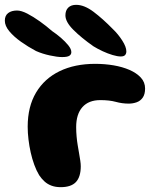

<svg xmlns="http://www.w3.org/2000/svg" viewBox="-78 -757 644 794"><path d="M173 17Q152 17 135.5 11Q119 5 106.5 -6.2Q94 -17.5 84 -32.5Q72.5 -51.5 63.8 -75.5Q55 -99.5 49 -126.2Q43 -153 39.8 -180.2Q36.5 -207.5 36.5 -233Q36.5 -316 71 -374Q105.5 -432 168.2 -462.5Q231 -493 316 -493Q355 -493 391.8 -486.8Q428.5 -480.5 457.8 -467.8Q487 -455 504.5 -436Q522 -417 522 -391Q522 -367 512.2 -353.2Q502.5 -339.5 487 -334Q471.5 -328.5 454.5 -328.5Q427 -328.5 400.8 -335.8Q374.5 -343 337 -343Q288.5 -343 262.8 -314Q237 -285 237 -231.5Q237 -211.5 238.8 -192.2Q240.5 -173 243.5 -155.5Q246.5 -138 249.2 -122Q252 -106 254 -92.8Q256 -79.5 256 -69.5Q256 -25.5 236 -4.2Q216 17 173 17ZM179 -521Q158.5 -521 127.8 -527.8Q97 -534.5 71 -546Q38 -563.5 8.5 -584.5Q-21 -605.5 -39.5 -627.8Q-58 -650 -58 -671.5Q-58 -692.5 -44.2 -703Q-30.5 -713.5 -7.5 -713.5Q10 -713.5 34.8 -700.8Q59.5 -688 86.5 -668.8Q113.5 -649.5 137.5 -628.5Q155.5 -616.5 173.8 -600.8Q192 -585 204.5 -569.5Q217 -554 217 -541.5Q217 -531.5 208.5 -526.2Q200 -521 179 -521ZM421.5 -523.5Q407.5 -523.5 387.5 -529.5Q367.5 -535.5 346.5 -545.2Q325.5 -555 308.5 -565.5Q258.5 -600.5 225.5 -633.5Q192.5 -666.5 192.5 -693.5Q192.5 -714 204.2 -725.5Q216 -737 237 -737Q270.5 -737 308.8 -708.2Q347 -679.5 389 -636.5Q410.5 -616 427.5 -589.5Q444.5 -563 444.5 -544.5Q444.5 -535 439.2 -529.2Q434 -523.5 421.5 -523.5Z"/></svg>

Font: Gluten SemiBold
Style: Regular
Weight: 600
Designer: Tyler Finck
Foundry: Etcetera Type Company
Version: Version 1.300